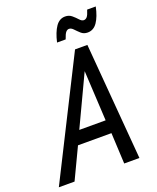

<svg xmlns="http://www.w3.org/2000/svg" viewBox="-205 -974 871 1068"><g transform="rotate(-20 231.0 -440.5)"><path d="M-45 0 302 -690H375L432 0H342L333 -183H135L48 0ZM171 -261H327L311 -558ZM221 -760Q234 -817 256 -849Q278 -881 312 -881Q335 -881 351 -867.5Q367 -854 379.5 -840Q392 -826 404 -826Q415 -826 423.5 -835.5Q432 -845 441 -875H492Q480 -818 458 -786Q436 -754 401 -754Q378 -754 362.5 -768Q347 -782 334.5 -795.5Q322 -809 309 -809Q299 -809 290.5 -799.5Q282 -790 272 -760Z"/></g></svg>

Font: Radio Canada Condensed
Style: Italic
Weight: 400
Width: 3
Italic angle: -12°
Designer: Charles Daoud, Etienne Aubert Bonn, Alexandre Saumier Demers, Jacques Le Bailly
Foundry: Radio-Canada
Version: Version 2.104; ttfautohint (v1.8.4.7-5d5b);gftools[0.9.28.de